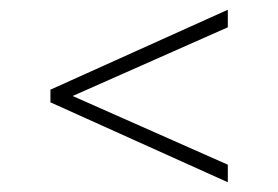

<svg xmlns="http://www.w3.org/2000/svg" viewBox="-20 -577 571 394"><path d="M447.5 -203 83.5 -367V-393L447.5 -557V-521L115.5 -374V-386L447.5 -239Z"/></svg>

Font: Encode Sans SC Condensed Thin Thin
Style: Regular
Weight: 250
Version: Version 3.002